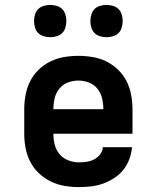

<svg xmlns="http://www.w3.org/2000/svg" viewBox="-20 -756 640 784"><path d="M303 8Q273 8 243.5 3Q214 -2 187.5 -15Q161 -28 139 -48.5Q117 -69 103.5 -95.5Q90 -122 84.5 -151Q79 -180 79 -210V-310Q79 -339 84.5 -368.5Q90 -398 103 -424Q116 -450 137.5 -471Q159 -492 185.5 -505Q212 -518 241.5 -523Q271 -528 300 -528Q329 -528 358.5 -523Q388 -518 414.5 -505Q441 -492 462.5 -471Q484 -450 497 -424Q510 -398 515.5 -368.5Q521 -339 521 -310V-210H198Q198 -187 203.5 -165Q209 -143 223.5 -126Q238 -109 259.5 -101Q281 -93 303 -93Q319 -93 335 -95.5Q351 -98 365 -105.5Q379 -113 389 -126Q399 -139 400 -155H519Q517 -130 508 -106Q499 -82 483.5 -62.5Q468 -43 446.5 -29Q425 -15 401.5 -6.5Q378 2 353 5Q328 8 303 8ZM402 -310Q402 -332 397 -354Q392 -376 378 -393.5Q364 -411 343 -419Q322 -427 300 -427Q278 -427 257 -419Q236 -411 222 -393.5Q208 -376 203 -354Q198 -332 198 -310ZM415 -604Q402 -604 388.5 -608Q375 -612 366 -621Q357 -630 353 -643.5Q349 -657 349 -670Q349 -683 353 -696.5Q357 -710 366 -719Q375 -728 388.5 -732Q402 -736 415 -736Q428 -736 441.5 -732Q455 -728 464 -719Q473 -710 477 -696.5Q481 -683 481 -670Q481 -657 477 -643.5Q473 -630 464 -621Q455 -612 441.5 -608Q428 -604 415 -604ZM185 -604Q172 -604 158.5 -608Q145 -612 136 -621Q127 -630 123 -643.5Q119 -657 119 -670Q119 -683 123 -696.5Q127 -710 136 -719Q145 -728 158.5 -732Q172 -736 185 -736Q198 -736 211.5 -732Q225 -728 234 -719Q243 -710 247 -696.5Q251 -683 251 -670Q251 -657 247 -643.5Q243 -630 234 -621Q225 -612 211.5 -608Q198 -604 185 -604Z"/></svg>

Font: Iosevka Etoile
Style: Bold
Weight: 700
Designer: Belleve Invis
Foundry: Belleve Invis
Version: Version 28.1.0; ttfautohint (v1.8.4)